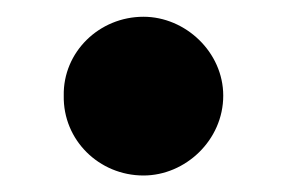

<svg xmlns="http://www.w3.org/2000/svg" viewBox="-20 -557 341 228"><path d="M150.4 -348.6C200.2 -348.6 245.1 -390.6 245.1 -443.4C245.1 -495.1 200.2 -537.1 150.4 -537.1C97.7 -537.1 54.7 -495.1 55.7 -443.4C54.7 -390.6 97.7 -348.6 150.4 -348.6Z"/></svg>

Font: Pretendard Black
Style: Regular
Weight: 900
Designer: Base glyphs from Inter by Rasmus Andersson; Hangeul glyphs from Noto Sans CJK(Source Han Sans) by Jang Soo-young and Kan
Foundry: Kil Hyung-jin
Version: Version 1.309;Glyphs 3.2 (3225)